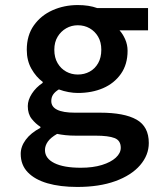

<svg xmlns="http://www.w3.org/2000/svg" viewBox="-20 -523 640 760"><path d="M286 217Q218 217 168 202.5Q118 188 90 159Q62 130 62 86Q62 57 82 30Q102 3 140 -17V-21Q121 -33 105.5 -52.5Q90 -72 90 -103Q90 -127 106 -152Q122 -177 149 -195V-199Q123 -218 104.5 -250.5Q86 -283 86 -326Q86 -383 114 -422.5Q142 -462 188 -482.5Q234 -503 288 -503Q332 -503 365 -491H566V-403H453Q466 -389 475.5 -367.5Q485 -346 485 -322Q485 -268 458.5 -230.5Q432 -193 388 -174Q344 -155 288 -155Q271 -155 251.5 -158.5Q232 -162 213 -169Q198 -160 190.5 -149Q183 -138 183 -123Q183 -100 206.5 -88.5Q230 -77 276 -77H376Q472 -77 520.5 -49.5Q569 -22 569 43Q569 91 534.5 131Q500 171 436.5 194Q373 217 286 217ZM288 -228Q314 -228 335 -239.5Q356 -251 368.5 -273Q381 -295 381 -326Q381 -356 368.5 -377.5Q356 -399 335 -411Q314 -423 288 -423Q263 -423 242 -411Q221 -399 208 -377.5Q195 -356 195 -326Q195 -295 208 -273Q221 -251 242 -239.5Q263 -228 288 -228ZM300 141Q348 141 383.5 130Q419 119 438.5 101Q458 83 458 62Q458 33 433.5 23.5Q409 14 359 14H281Q257 14 239 12Q221 10 206 7Q180 22 169 38Q158 54 158 71Q158 104 195 122.5Q232 141 300 141Z"/></svg>

Font: Source Code Pro SemiBold
Style: Regular
Weight: 600
Monospace: yes
Designer: Paul D. Hunt, Teo Tuominen
Foundry: Adobe Systems Incorporated
Version: Version 1.018;hotconv 1.0.116;makeotfexe 2.5.65601